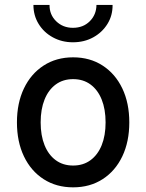

<svg xmlns="http://www.w3.org/2000/svg" viewBox="-20 -764 602 791"><path d="M281.2 7.8Q211.9 7.8 159.7 -25.9Q107.4 -59.6 78.6 -119.9Q49.8 -180.2 49.8 -259.8Q49.8 -339.4 78.6 -399.7Q107.4 -460 159.7 -493.9Q211.9 -527.8 281.2 -527.8Q350.6 -527.8 402.8 -493.9Q455.1 -460 483.9 -399.7Q512.7 -339.4 512.7 -259.8Q512.7 -180.2 483.9 -119.9Q455.1 -59.6 402.8 -25.9Q350.6 7.8 281.2 7.8ZM281.2 -82Q322.8 -82 352.8 -104Q382.8 -126 398.9 -165.8Q415 -205.6 415 -259.8Q415 -314 398.9 -354Q382.8 -394 352.8 -416Q322.8 -438 281.2 -438Q239.7 -438 209.7 -416Q179.7 -394 163.6 -354Q147.5 -314 147.5 -259.8Q147.5 -205.6 163.6 -165.8Q179.7 -126 209.7 -104Q239.7 -82 281.2 -82ZM280.3 -589.8Q234.9 -589.8 197.8 -610.1Q160.6 -630.4 139.2 -665.3Q117.7 -700.2 117.7 -743.7H184.1Q183.6 -703.6 211.4 -676.5Q239.3 -649.4 280.3 -649.4Q322.8 -649.4 349.9 -676.5Q377 -703.6 377.4 -743.7H443.8Q444.3 -700.2 422.6 -665.3Q400.9 -630.4 364 -610.1Q327.1 -589.8 280.3 -589.8Z"/></svg>

Font: Reddit Mono Medium
Style: Regular
Weight: 500
Monospace: yes
Designer: Stephen Hutchings
Foundry: Reddit
Version: Version 1.014